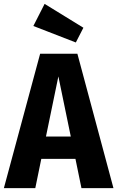

<svg xmlns="http://www.w3.org/2000/svg" viewBox="-31 -970 605 990"><path d="M358 -151H182L151 0H-11L176 -693H368L554 0H389ZM334 -266 270 -576 206 -266ZM399 -827 360 -751 141 -836 199 -950Z"/></svg>

Font: Fira Sans Condensed
Style: Bold
Weight: 700
Width: 3
Designer: bBox Type GmbH & Carrois Corporate GbR & Edenspiekermann AG
Foundry: bBox Type GmbH & Carrois Corporate GbR & Edenspiekermann AG
Version: Version 4.301